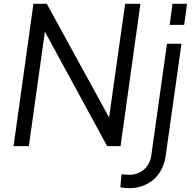

<svg xmlns="http://www.w3.org/2000/svg" viewBox="-20 -765 1009 1005"><path d="M131 0 215 -599 541 0H611L715 -745H635L551 -150L225 -745H155L51 0ZM944 -635 959 -745H883L868 -635ZM656 220C750 220 831 162 847 52L930 -536H854L772 48C763 115 712 150 656 150C645 150 631 148 616 147L610 215C621 218 645 220 656 220Z"/></svg>

Font: Plus Jakarta Sans
Style: Italic
Weight: 400
Italic angle: -8°
Designer: Gumpita Rahayu
Foundry: Tokotype
Version: Version 2.071;gftools[0.9.30]